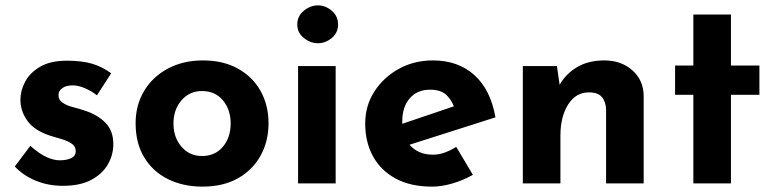

<svg xmlns="http://www.w3.org/2000/svg" viewBox="-20 -683 2883 715"><path d="M214 9Q160 9 113.5 -10Q67 -29 35 -63L93 -140Q125 -111 152.5 -98.5Q180 -86 202 -86Q228 -86 245 -94Q262 -102 262 -120Q262 -137 248.5 -147Q235 -157 214 -163.5Q193 -170 169 -177Q109 -196 82.5 -232.5Q56 -269 56 -312Q56 -345 73.5 -378.5Q91 -412 129.5 -434.5Q168 -457 229 -457Q284 -457 322 -446Q360 -435 394 -410L341 -328Q322 -343 298.5 -353.5Q275 -364 255 -365Q228 -366 213 -355.5Q198 -345 198 -331Q197 -312 212.5 -301Q228 -290 252 -284Q276 -278 299 -270Q346 -254 374 -224.5Q402 -195 402 -146Q402 -106 381.5 -70.5Q361 -35 319.5 -13Q278 9 214 9Z M485 -224Q485 -291 516.5 -344Q548 -397 605 -427.5Q662 -458 736 -458Q811 -458 866 -427.5Q921 -397 950.5 -344Q980 -291 980 -224Q980 -157 950.5 -103.5Q921 -50 866 -19Q811 12 734 12Q662 12 605.5 -16Q549 -44 517 -97Q485 -150 485 -224ZM626 -223Q626 -171 656 -136.5Q686 -102 732 -102Q781 -102 810 -136.5Q839 -171 839 -223Q839 -275 810 -309.5Q781 -344 732 -344Q686 -344 656 -309.5Q626 -275 626 -223Z M1090 -437H1230V0H1090ZM1087 -592Q1087 -623 1111.5 -643Q1136 -663 1164 -663Q1192 -663 1215.5 -643Q1239 -623 1239 -592Q1239 -561 1215.5 -541.5Q1192 -522 1164 -522Q1136 -522 1111.5 -541.5Q1087 -561 1087 -592Z M1589 12Q1509 12 1453.5 -18Q1398 -48 1369 -101Q1340 -154 1340 -223Q1340 -289 1374 -342Q1408 -395 1465 -426.5Q1522 -458 1592 -458Q1686 -458 1746.5 -403.5Q1807 -349 1825 -246L1505 -144Q1537 -107 1592 -107Q1615 -107 1636.5 -115Q1658 -123 1679 -136L1741 -32Q1706 -12 1665.5 0Q1625 12 1589 12ZM1478 -231Q1478 -226 1478 -222L1670 -287Q1661 -312 1641 -330.5Q1621 -349 1581 -349Q1534 -349 1506 -317Q1478 -285 1478 -231Z M2054 -437 2064 -367Q2087 -408 2129 -433Q2171 -458 2231 -458Q2293 -458 2334.5 -421.5Q2376 -385 2377 -327V0H2237V-275Q2236 -304 2221.5 -321.5Q2207 -339 2173 -339Q2124 -339 2095.5 -293.5Q2067 -248 2067 -178V0H1927V-437Z M2562 -629H2702V-439H2808V-330H2702V0H2562V-330H2494V-439H2562Z"/></svg>

Font: Synthetic
Style: Bold
Weight: 700
Designer: Santiago Orozco
Foundry: Typemade
Version: Version 2.000; ttfautohint (v1.8.4.7-5d5b)